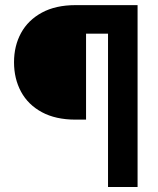

<svg xmlns="http://www.w3.org/2000/svg" viewBox="-20 -748 634 768"><path d="M522.9 -613.3H324.2V-269.5H282.2Q202.6 -269.5 147.5 -299.3Q92.3 -329.1 64.2 -381.1Q36.1 -433.1 36.1 -499Q36.1 -564.5 64.2 -616Q92.3 -667.5 147.5 -697.5Q202.6 -727.5 282.2 -727.5H522.9ZM412.1 0V-727.5H530.3V0Z"/></svg>

Font: Inter 17pt
Style: Bold
Weight: 700
Version: Version 4.001;git-66647c0bb